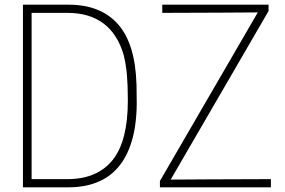

<svg xmlns="http://www.w3.org/2000/svg" viewBox="-20 -800 1217 820"><path d="M273 0H78V-780H273Q410 -780 484 -696.5Q558 -613 563 -438Q563 -418 563.5 -398Q564 -378 564 -357Q563 -264 542.5 -196.5Q522 -129 484.5 -85.5Q447 -42 393.5 -21Q340 0 273 0ZM268 -35Q395 -35 460.5 -116Q526 -197 526 -370Q526 -404 525 -431Q524 -458 522 -481Q520 -504 516.5 -524.5Q513 -545 508 -566Q455 -745 268 -745H115V-35ZM1137 0H663V-27L1081 -747L926 -746Q862 -746 799 -745.5Q736 -745 673 -745V-780H1127V-753L709 -33L870 -34Q937 -34 1003.5 -34.5Q1070 -35 1137 -35Z"/></svg>

Font: Tanohe Sans ExtraLight
Style: Regular
Weight: 250
Designer: Village Type and Design LLC & Cristiano Sobral
Foundry: Cooper Hewitt Smithsonian Design Museum
Version: Version 1.00;May 30, 2020;FontCreator 12.0.0.2522 64-bit; tt